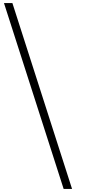

<svg xmlns="http://www.w3.org/2000/svg" viewBox="-20 -1033 595 1255"><path d="M451 202H396L6 -1013H61Z"/></svg>

Font: Ponomar Unicode TT
Style: Regular
Weight: 400
Designer: Vladislav V. Dorosh, Yuri A.W. Shardt, Nikita Simmons, Aleksandr Andreev
Foundry: Ponomar Project
Version: 1.1